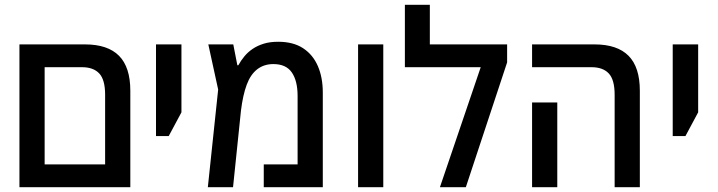

<svg xmlns="http://www.w3.org/2000/svg" viewBox="-20 -780 2991 800"><path d="M61 0V-595H334Q429 -595 476 -547.5Q523 -500 523 -402V0ZM166 -95H418V-385Q418 -448 393.5 -474Q369 -500 322 -500H166Z M630 -213V-595H736V-312L683 -213Z M1139 -606Q1202 -606 1243 -579Q1284 -552 1304.5 -504.5Q1325 -457 1325 -394V0H1079V-95H1220V-380Q1220 -443 1196 -478Q1172 -513 1119 -513Q1080 -513 1052 -491.5Q1024 -470 1008 -427Q992 -384 984 -319L951 0H846L889 -407L848 -595H952L969 -508H973Q984 -528 998.5 -545.5Q1013 -563 1033 -576.5Q1053 -590 1079 -598Q1105 -606 1139 -606Z M1472 0V-595H1577V0Z M1771 -595H2093V-520L1921 0H1813L1983 -500H1667V-760H1771Z M2541 0V-385Q2541 -448 2516.5 -474Q2492 -500 2445 -500H2197V-595H2457Q2552 -595 2599 -547.5Q2646 -500 2646 -402V0ZM2197 0V-353H2302V0Z M2783 -213V-595H2889V-312L2836 -213Z"/></svg>

Font: Noto Sans Hebrew SemiCondensed Medium
Style: Regular
Weight: 500
Width: 4
Designer: Monotype Design Team
Foundry: Monotype Imaging Inc.
Version: Version 2.003